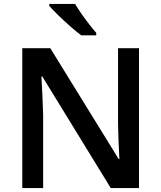

<svg xmlns="http://www.w3.org/2000/svg" viewBox="-20 -960 823 980"><path d="M689.5 0H545.4L195.8 -569.8H191.4Q193.8 -526.4 196.3 -475.8Q198.7 -425.3 200.2 -373V0H93.8V-713.9H236.8L585.9 -147.9H589.4Q587.4 -185.1 585.2 -237.5Q583 -290 582.5 -338.4V-713.9H689.5ZM363.3 -939.9Q376.5 -917.5 395.5 -890.1Q414.6 -862.8 434.8 -836.7Q455.1 -810.5 471.2 -792.5V-779.8H394.5Q370.1 -797.9 337.9 -826.2Q305.7 -854.5 276.4 -883.1Q247.1 -911.6 231.4 -930.2V-939.9Z"/></svg>

Font: Open Sans SemiBold
Style: Regular
Weight: 600
Designer: Monotype Design Team
Foundry: Monotype Imaging Inc.
Version: Version 3.003; ttfautohint (v1.8.4)